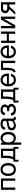

<svg xmlns="http://www.w3.org/2000/svg" viewBox="3101 -3680 797 7039"><g transform="rotate(-90 3499.5 -160.5)"><path d="M60 -524H477V0H393V-448H144V0H60Z M803 -539Q916 -539 978.5 -464.5Q1041 -390 1041 -254Q1041 -125 977.5 -51Q914 23 804 23Q692 23 629.5 -51.5Q567 -126 567 -258Q567 -390 630 -464.5Q693 -539 803 -539ZM804 -462Q734 -462 694 -407.5Q654 -353 654 -258Q654 -163 694 -108.5Q734 -54 804 -54Q873 -54 913.5 -108.5Q954 -163 954 -255Q954 -352 914.5 -407Q875 -462 804 -462Z M1148 -64Q1196 -69 1213 -192.5Q1230 -316 1230 -524H1569V-64H1633V120H1563V0H1161V120H1091V-64ZM1264 -76H1485V-448H1313V-389Q1313 -165 1264 -76Z M1713 218V-524H1790V-445Q1849 -539 1957 -539Q2061 -539 2121.5 -462Q2182 -385 2182 -253Q2182 -128 2120.5 -52.5Q2059 23 1958 23Q1861 23 1797 -55V218ZM1943 -461Q1877 -461 1837 -405.5Q1797 -350 1797 -258Q1797 -166 1837 -110.5Q1877 -55 1943 -55Q2011 -55 2053 -110.5Q2095 -166 2095 -255Q2095 -349 2053.5 -405Q2012 -461 1943 -461Z M2265 -369Q2271 -539 2475 -539Q2572 -539 2622 -502.5Q2672 -466 2672 -396V-88Q2672 -47 2717 -47Q2726 -47 2735 -49V14Q2700 23 2678 23Q2638 23 2617.5 4.5Q2597 -14 2592 -54Q2508 23 2414 23Q2335 23 2288.5 -19Q2242 -61 2242 -132Q2242 -155 2246.5 -174Q2251 -193 2256.5 -207.5Q2262 -222 2276 -234.5Q2290 -247 2299.5 -255Q2309 -263 2331.5 -270.5Q2354 -278 2366 -281.5Q2378 -285 2408 -290Q2438 -295 2452 -297Q2466 -299 2502 -304Q2551 -310 2570 -323Q2589 -336 2589 -362V-384Q2589 -422 2558.5 -442Q2528 -462 2472 -462Q2414 -462 2384 -439.5Q2354 -417 2349 -369ZM2432 -50Q2501 -50 2545 -86.5Q2589 -123 2589 -165V-259Q2564 -247 2513.5 -239Q2463 -231 2426 -225Q2389 -219 2359 -196.5Q2329 -174 2329 -134Q2329 -94 2356 -72Q2383 -50 2432 -50Z M2873 -156Q2879 -109 2905.5 -81.5Q2932 -54 3001 -54Q3055 -54 3087 -76.5Q3119 -99 3119 -136Q3119 -167 3089.5 -194Q3060 -221 3017 -221H2943V-297H3005Q3053 -297 3077.5 -323.5Q3102 -350 3102 -383Q3102 -419 3072 -440.5Q3042 -462 2991 -462Q2889 -462 2886 -378H2798Q2799 -455 2848 -497Q2897 -539 2988 -539Q3079 -539 3134 -495.5Q3189 -452 3189 -379Q3189 -304 3124 -267Q3210 -229 3210 -143Q3210 -67 3151.5 -22Q3093 23 2994 23Q2791 23 2785 -156Z M3317 -64Q3365 -69 3382 -192.5Q3399 -316 3399 -524H3738V-64H3802V120H3732V0H3330V120H3260V-64ZM3433 -76H3654V-448H3482V-389Q3482 -165 3433 -76Z M4325 -234H3939Q3941 -152 3981.5 -103Q4022 -54 4093 -54Q4195 -54 4230 -159H4314Q4298 -73 4239 -25Q4180 23 4090 23Q3980 23 3916 -51.5Q3852 -126 3852 -255Q3852 -384 3917.5 -461.5Q3983 -539 4092 -539Q4325 -539 4325 -234ZM3941 -302H4236Q4236 -370 4195 -416Q4154 -462 4091 -462Q4028 -462 3987 -418.5Q3946 -375 3941 -302Z M4453 -524H4792V0H4708V-448H4536V-350Q4536 -313 4535 -283Q4534 -253 4530 -214Q4526 -175 4519.5 -145.5Q4513 -116 4501 -85.5Q4489 -55 4472.5 -35Q4456 -15 4431 -2.5Q4406 10 4375 10V-70Q4393 -70 4407 -82.5Q4421 -95 4429 -123Q4437 -151 4442.5 -179.5Q4448 -208 4450 -257.5Q4452 -307 4452.5 -343Q4453 -379 4453 -441Z M5355 -234H4969Q4971 -152 5011.5 -103Q5052 -54 5123 -54Q5225 -54 5260 -159H5344Q5328 -73 5269 -25Q5210 23 5120 23Q5010 23 4946 -51.5Q4882 -126 4882 -255Q4882 -384 4947.5 -461.5Q5013 -539 5122 -539Q5355 -539 5355 -234ZM4971 -302H5266Q5266 -370 5225 -416Q5184 -462 5121 -462Q5058 -462 5017 -418.5Q4976 -375 4971 -302Z M5445 -524H5529V-309H5779V-524H5863V0H5779V-233H5529V0H5445Z M5983 -524H6067V-111L6302 -524H6410V0H6327V-413L6092 0H5983Z M6536 -375Q6536 -399 6543 -422.5Q6550 -446 6566.5 -470Q6583 -494 6615 -509Q6647 -524 6691 -524H6939V0H6855V-218H6786L6583 0H6480L6685 -221Q6618 -227 6577 -265Q6536 -303 6536 -375ZM6627 -364Q6627 -294 6718 -294H6855V-449H6718Q6676 -449 6651.5 -427.5Q6627 -406 6627 -370Z"/></g></svg>

Font: ColatingCofangSans
Style: Regular
Weight: 400
Foundry: GNU
Version: Version 412.227;June 27, 2022;FontCreator 11.0.0.2412 32-bit